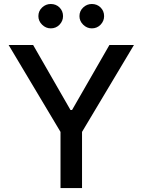

<svg xmlns="http://www.w3.org/2000/svg" viewBox="-20 -956 725 976"><path d="M23.8 -727.3H148.4L338.4 -396.7H346.2L536.2 -727.3H660.9L397 -285.5V0H287.6V-285.5ZM237.9 -811.8Q213.1 -811.8 194.1 -830.4Q175.1 -849.1 175.1 -873.9Q175.1 -900.2 194.1 -918Q213.1 -935.7 237.9 -935.7Q264.6 -935.7 282.5 -918Q300.4 -900.2 300.4 -873.9Q300.4 -849.1 282.5 -830.4Q264.6 -811.8 237.9 -811.8ZM446.7 -811.8Q421.9 -811.8 402.9 -830.4Q383.9 -849.1 383.9 -873.9Q383.9 -900.2 402.9 -918Q421.9 -935.7 446.7 -935.7Q473.4 -935.7 491.3 -918Q509.2 -900.2 509.2 -873.9Q509.2 -849.1 491.3 -830.4Q473.4 -811.8 446.7 -811.8Z"/></svg>

Font: Inter UI Medium
Style: Regular
Weight: 500
Designer: Rasmus Andersson
Foundry: rsms
Version: 3.2;8d6f07862